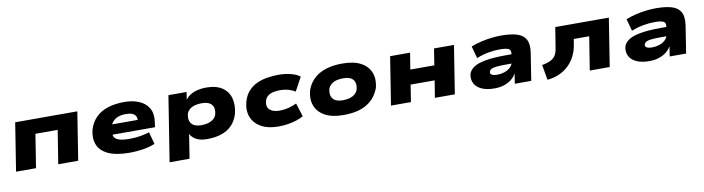

<svg xmlns="http://www.w3.org/2000/svg" viewBox="-29 -1163 7297 1990"><g transform="rotate(-10 3620.0 -168.5)"><path d="M54 0 134 -506H788L708 0H498L554 -352H320L264 0Z M1251 11Q1108 11 1025 -27.5Q942 -66 915 -135.5Q888 -205 911 -296Q934 -368 983 -417.5Q1032 -467 1108 -492Q1184 -517 1286 -517Q1369 -517 1436 -489.5Q1503 -462 1538 -404Q1573 -346 1559 -252L1552 -204H1066L1083 -310H1410L1388 -289Q1393 -327 1381.5 -349Q1370 -371 1344 -381Q1318 -391 1277 -391Q1230 -391 1194 -377Q1158 -363 1135 -334.5Q1112 -306 1105 -262L1106 -267Q1098 -221 1108 -190.5Q1118 -160 1158 -145.5Q1198 -131 1276 -131Q1333 -131 1388.5 -140.5Q1444 -150 1482 -163L1517 -35Q1463 -12 1391.5 -0.5Q1320 11 1251 11Z M1638 180 1747 -507H1938L1923 -411H1915Q1937 -449 1973 -472.5Q2009 -496 2052.5 -506.5Q2096 -517 2143 -517Q2250 -517 2313 -474.5Q2376 -432 2395.5 -358.5Q2415 -285 2392 -195Q2370 -124 2326 -79Q2282 -34 2216.5 -11.5Q2151 11 2064 11Q1991 11 1947.5 -14Q1904 -39 1888 -76L1889 -77L1848 180ZM2030 -141Q2071 -141 2103 -150.5Q2135 -160 2157.5 -178.5Q2180 -197 2190 -226Q2207 -290 2176.5 -327.5Q2146 -365 2073 -365Q2032 -365 2000 -356.5Q1968 -348 1945.5 -329.5Q1923 -311 1912 -282Q1896 -218 1926.5 -179.5Q1957 -141 2030 -141Z M2813 11Q2706 11 2634.5 -29Q2563 -69 2535 -138.5Q2507 -208 2530 -297Q2548 -363 2585.5 -406Q2623 -449 2674 -473Q2725 -497 2784.5 -507Q2844 -517 2906 -517Q2979 -517 3040 -500.5Q3101 -484 3131 -458L3053 -314Q3021 -335 2981 -346Q2941 -357 2900 -357Q2870 -357 2843.5 -353.5Q2817 -350 2795 -341Q2773 -332 2756.5 -315.5Q2740 -299 2733 -272Q2717 -213 2751 -181Q2785 -149 2856 -149Q2902 -149 2948 -160.5Q2994 -172 3035 -192L3080 -50Q3048 -32 3007 -18.5Q2966 -5 2917.5 3Q2869 11 2813 11Z M3500 11Q3379 11 3305 -30Q3231 -71 3204.5 -141.5Q3178 -212 3201 -299Q3218 -350 3249.5 -390Q3281 -430 3327.5 -458.5Q3374 -487 3436.5 -502Q3499 -517 3578 -517Q3700 -517 3773.5 -476.5Q3847 -436 3873.5 -366.5Q3900 -297 3878 -209Q3860 -159 3828.5 -118Q3797 -77 3751 -48Q3705 -19 3643 -4Q3581 11 3500 11ZM3518 -141Q3560 -141 3592 -150.5Q3624 -160 3646 -178.5Q3668 -197 3678 -226Q3695 -290 3665.5 -327.5Q3636 -365 3561 -365Q3520 -365 3487.5 -356Q3455 -347 3433.5 -328.5Q3412 -310 3401 -282Q3385 -218 3414.5 -179.5Q3444 -141 3518 -141Z M4000 0 4080 -506H4290L4262 -333H4515L4542 -506H4752L4672 0H4462L4491 -179H4238L4210 0Z M5087 11Q5005 11 4951.5 -14.5Q4898 -40 4877 -84Q4856 -128 4869 -182Q4882 -220 4922.5 -248Q4963 -276 5046 -291.5Q5129 -307 5268 -307H5353L5339 -212H5254Q5192 -212 5153.5 -208.5Q5115 -205 5095.5 -195.5Q5076 -186 5071 -168Q5064 -150 5081 -137Q5098 -124 5144 -124Q5182 -124 5218 -136Q5254 -148 5279.5 -172Q5305 -196 5310 -229L5323 -313Q5329 -353 5301.5 -365.5Q5274 -378 5209 -378Q5155 -378 5092 -367Q5029 -356 4965 -330L4930 -458Q4982 -478 5036 -491Q5090 -504 5144 -510.5Q5198 -517 5249 -517Q5346 -517 5412 -498Q5478 -479 5506.5 -429Q5535 -379 5521 -286L5476 0H5303L5319 -102H5317Q5298 -68 5265.5 -43Q5233 -18 5189 -3.5Q5145 11 5087 11Z M5644 18 5616 -142Q5660 -150 5689.5 -161.5Q5719 -173 5738.5 -190.5Q5758 -208 5768.5 -233.5Q5779 -259 5784 -294L5818 -506H6382L6302 0H6092L6148 -351H5985L5976 -293Q5966 -229 5938.5 -174.5Q5911 -120 5868 -79Q5825 -38 5768.5 -13Q5712 12 5644 18Z M6717 11Q6635 11 6581.5 -14.5Q6528 -40 6507 -84Q6486 -128 6499 -182Q6512 -220 6552.5 -248Q6593 -276 6676 -291.5Q6759 -307 6898 -307H6983L6969 -212H6884Q6822 -212 6783.5 -208.5Q6745 -205 6725.5 -195.5Q6706 -186 6701 -168Q6694 -150 6711 -137Q6728 -124 6774 -124Q6812 -124 6848 -136Q6884 -148 6909.5 -172Q6935 -196 6940 -229L6953 -313Q6959 -353 6931.5 -365.5Q6904 -378 6839 -378Q6785 -378 6722 -367Q6659 -356 6595 -330L6560 -458Q6612 -478 6666 -491Q6720 -504 6774 -510.5Q6828 -517 6879 -517Q6976 -517 7042 -498Q7108 -479 7136.5 -429Q7165 -379 7151 -286L7106 0H6933L6949 -102H6947Q6928 -68 6895.5 -43Q6863 -18 6819 -3.5Q6775 11 6717 11Z"/></g></svg>

Font: Nunito Sans 7pt Expanded Black
Style: Italic
Weight: 900
Width: 7
Italic angle: -9°
Designer: Vernon Adams
Foundry: Vernon Adams
Version: Version 3.101;gftools[0.9.27]